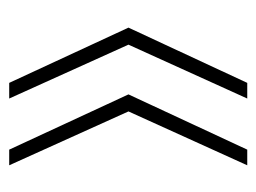

<svg xmlns="http://www.w3.org/2000/svg" viewBox="-90 -467 557 417"><g transform="rotate(90 188.5 -258.5)"><path d="M160 0 40 -259 160 -517H194L77 -259L194 0ZM305 0 185 -259 305 -517H339L222 -259L339 0Z"/></g></svg>

Font: Mona Sans Expanded ExtraLight
Style: Regular
Weight: 200
Width: 7
Designer: Deni Anggara
Foundry: GitHub
Version: Version 1.001;gftools[0.9.33]